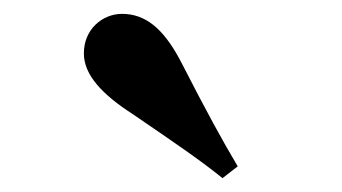

<svg xmlns="http://www.w3.org/2000/svg" viewBox="-20 -894 493 277"><path d="M323 -654C301 -691 280 -729 240 -807C215 -854 189 -874 156 -874C128 -874 101 -852 101 -817C101 -786 127 -758 172 -729C238 -684 270 -662 301 -637Z"/></svg>

Font: Noto Serif TC Black
Style: Regular
Weight: 900
Version: Version 1.001;PS 1.001;hotconv 16.6.54;makeotf.lib2.5.65590